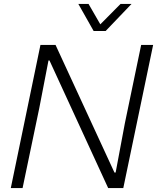

<svg xmlns="http://www.w3.org/2000/svg" viewBox="-20 -958 800 978"><path d="M186 -729H263L563 -79H569L616 -330L699 -729H760L608 0H531L232 -650H227L180 -407L95 0H35ZM379 -938H431L491 -834L594 -938H650L518 -800H457Z"/></svg>

Font: Mona Sans Light
Style: Italic
Weight: 300
Italic angle: -11.7°
Designer: Deni Anggara
Foundry: GitHub
Version: Version 2.000